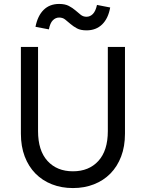

<svg xmlns="http://www.w3.org/2000/svg" viewBox="-20 -938 740 974"><path d="M350 16Q292 16 243.5 -3Q195 -22 160 -57.5Q125 -93 105.5 -144Q86 -195 86 -260V-700H173V-273Q173 -174 221 -121.5Q269 -69 350 -69Q431 -69 479 -121.5Q527 -174 527 -273V-700H614V-260Q614 -195 594.5 -144Q575 -93 540 -57.5Q505 -22 456.5 -3Q408 16 350 16ZM160 -802Q171 -858 201.5 -888Q232 -918 280 -918Q310 -918 329 -908Q348 -898 362.5 -885.5Q377 -873 389.5 -863Q402 -853 419 -853Q437 -853 451 -867Q465 -881 472 -913L539 -900Q529 -844 498 -814Q467 -784 419 -784Q389 -784 370.5 -794Q352 -804 337.5 -816.5Q323 -829 310.5 -839Q298 -849 280 -849Q262 -849 248 -835Q234 -821 228 -789Z"/></svg>

Font: NT Somic
Style: Regular
Weight: 400
Designer: Ravid Balaliev — lead type designer, mastering
Michael Voronin — secret advisor, marketing
Ivan Kovalenko — best boy
Foundry: NT Type
Version: Version 0.7